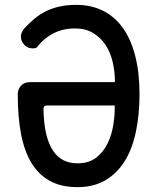

<svg xmlns="http://www.w3.org/2000/svg" viewBox="-20 -760 640 790"><path d="M174 -326Q166 -326 162.5 -322.5Q159 -319 159 -310Q160 -253 169.5 -211.5Q179 -170 196.5 -142.5Q214 -115 239.5 -101.5Q265 -88 299 -88Q346 -88 376 -111.5Q406 -135 423 -170.5Q440 -206 446.5 -248Q453 -290 452 -326ZM293 -740Q355 -740 403.5 -716Q452 -692 485.5 -645Q519 -598 536.5 -529.5Q554 -461 554 -373Q554 -288 539 -217Q524 -146 492.5 -96Q461 -46 413 -18Q365 10 299 10Q232 10 185.5 -15.5Q139 -41 109.5 -89.5Q80 -138 66.5 -209Q53 -280 53 -371Q53 -393 66.5 -407.5Q80 -422 103 -422H453Q453 -463 444 -503Q435 -543 415 -574Q395 -605 363.5 -624Q332 -643 289 -643Q260 -643 236 -636.5Q212 -630 193.5 -619.5Q175 -609 161 -596.5Q147 -584 138 -573Q132 -564 127.5 -562.5Q123 -561 114 -561Q93 -561 79.5 -576Q66 -591 66 -609Q66 -619 70 -627.5Q74 -636 80 -643Q99 -664 120.5 -682Q142 -700 167.5 -713Q193 -726 224.5 -733Q256 -740 293 -740Z"/></svg>

Font: Maple Mono Normal NL Medium
Style: Regular
Weight: 500
Monospace: yes
Designer: subframe7536
Version: Version 7.000